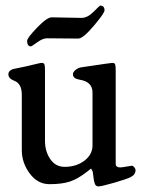

<svg xmlns="http://www.w3.org/2000/svg" viewBox="-20 -655 514 687"><path d="M91 -489Q77 -489 77 -509Q77 -519 112.5 -556Q148 -593 165 -593Q177 -593 218 -592Q259 -591 272 -591Q293 -591 315 -613Q337 -635 338 -635Q354 -635 354 -618Q354 -608 315.5 -562.5Q277 -517 260 -517Q247 -517 204 -517.5Q161 -518 148 -518Q133 -518 113 -503.5Q93 -489 91 -489ZM311 -324Q311 -363 264 -370Q241 -374 241 -389Q241 -397 250 -404.5Q259 -412 270 -414Q283 -416 311 -420Q339 -424 358.5 -427Q378 -430 382 -430Q390 -430 392 -424.5Q394 -419 394 -403V-69Q394 -56 410 -56Q417 -56 433 -59Q449 -62 452 -62Q456 -62 460.5 -56.5Q465 -51 465 -46Q465 -30 447 -21Q433 -14 388 -1Q343 12 332 12Q321 12 318 -2Q316 -7 314.5 -20.5Q313 -34 312 -40Q307 -52 305.5 -51.5Q304 -51 292 -41Q259 -15 230.5 -5.5Q202 4 157 4Q115 4 86.5 -34Q58 -72 58 -118V-316Q58 -356 31 -366Q10 -374 10 -389Q10 -406 37 -410Q54 -413 75.5 -418Q97 -423 111 -426.5Q125 -430 129 -430Q137 -430 139 -424.5Q141 -419 141 -403V-151Q141 -113 160 -85.5Q179 -58 211 -58Q253 -58 282 -80Q311 -102 311 -135Z"/></svg>

Font: EB Garamond 08
Style: Regular
Weight: 400
Version: Version 0.016 ; ttfautohint (v1.5)